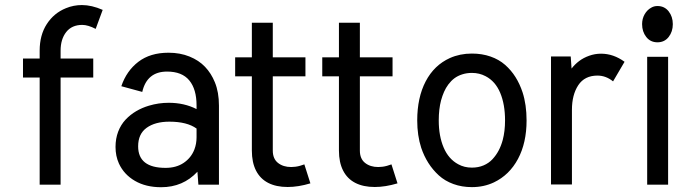

<svg xmlns="http://www.w3.org/2000/svg" viewBox="-20 -745 2736 775"><path d="M366.2 -628.4Q335 -644.5 312 -644.5Q270 -644.5 247.3 -615.7Q224.6 -586.9 224.6 -540.5V-508.8H356.4V-432.1H224.6V0.5H140.1V-432.1H72.8V-508.8H140.1V-540.5Q140.1 -603.5 168.9 -647.9Q197.8 -692.4 246.1 -711.9Q276.9 -724.6 310.5 -724.6Q350.1 -724.6 394.5 -705.1Z M654.3 -456.1Q573.2 -456.1 554.2 -374L469.7 -397Q490.7 -459 538.6 -495.6Q586.4 -532.2 660.2 -532.2Q707 -532.2 744.9 -516.8Q782.7 -501.5 807.6 -475.3Q832.5 -449.2 847.2 -413.1Q863.8 -373 863.8 -318.4V0.5H780.8L776.9 -51.8Q718.8 10.7 630.4 10.7Q568.8 10.7 524.7 -14.9Q480.5 -40.5 460 -85Q446.3 -115.2 446.3 -151.9Q446.3 -185.5 457 -213.6Q467.8 -241.7 486.8 -262Q505.9 -282.2 529.5 -296.1Q553.2 -310.1 581.1 -318.4Q620.1 -330.1 661.1 -330.1Q723.6 -330.1 773.4 -304.7V-319.3Q773.4 -384.8 744.1 -420.4Q714.8 -456.1 654.3 -456.1ZM663.6 -253.9Q606.4 -253.9 572 -229.2Q537.6 -204.6 537.6 -154.3Q537.6 -67.4 648.4 -67.4Q691.4 -67.4 721.4 -87.6Q751.5 -107.9 764.6 -141.6Q773.4 -164.6 773.4 -190.9V-226.1Q734.9 -253.9 663.6 -253.9Z M1141.1 9.8Q1094.7 9.8 1062.5 -6.8Q1030.3 -23.4 1013.4 -56.4Q996.6 -89.4 996.6 -137.2V-437H929.2V-513.7H996.6V-653.3H1081.1V-513.7H1212.9V-437H1081.1V-137.2Q1081.1 -104 1102.1 -87.4Q1123 -70.8 1155.3 -70.8Q1163.6 -70.8 1172.6 -72Q1181.6 -73.2 1190.7 -75.7Q1199.7 -78.1 1208.5 -81.5L1232.9 -4.9Q1184.1 9.8 1141.1 9.8Z M1492.7 9.8Q1446.3 9.8 1414.1 -6.8Q1381.8 -23.4 1365 -56.4Q1348.1 -89.4 1348.1 -137.2V-437H1280.8V-513.7H1348.1V-653.3H1432.6V-513.7H1564.5V-437H1432.6V-137.2Q1432.6 -104 1453.6 -87.4Q1474.6 -70.8 1506.8 -70.8Q1515.1 -70.8 1524.2 -72Q1533.2 -73.2 1542.2 -75.7Q1551.3 -78.1 1560.1 -81.5L1584.5 -4.9Q1535.6 9.8 1492.7 9.8Z M2105.5 -258.8Q2105.5 -168.5 2070.8 -103.5Q2036.1 -38.6 1973.6 -8.8Q1933.1 10.3 1884.8 10.3Q1844.2 10.3 1810.1 -2.2Q1775.9 -14.6 1751.2 -37.1Q1726.6 -59.6 1709 -87.4Q1691.4 -115.2 1680.2 -148.4Q1664.1 -198.2 1664.1 -258.8Q1664.1 -351.1 1698.2 -416.5Q1732.4 -481.9 1795.9 -510.7Q1836.4 -528.8 1884.8 -528.8Q1925.8 -528.8 1960 -516.8Q1994.1 -504.9 2018.8 -483.2Q2043.5 -461.4 2060.8 -433.8Q2078.1 -406.2 2089.4 -372.1Q2105.5 -322.3 2105.5 -258.8ZM2018.6 -258.8Q2018.6 -323.7 1999 -370.4Q1979.5 -417 1939.9 -437.5Q1915 -450.7 1884.8 -450.7Q1863.8 -450.7 1845.7 -444.8Q1827.6 -439 1814.2 -429Q1800.8 -418.9 1790 -404.5Q1779.3 -390.1 1772.5 -374.5Q1765.6 -358.9 1760.3 -339.8Q1751 -304.2 1751 -258.8Q1751 -195.8 1770.8 -149.4Q1790.5 -103 1829.6 -82Q1854 -68.4 1884.8 -68.4Q1910.6 -68.4 1931.9 -77.4Q1953.1 -86.4 1968 -102.5Q1982.9 -118.7 1992.9 -137.7Q2002.9 -156.7 2009.3 -180.2Q2018.6 -215.3 2018.6 -258.8Z M2454.6 -416.5Q2425.8 -439.9 2391.6 -439.9Q2339.8 -439.9 2314.2 -401.1Q2288.6 -362.3 2288.6 -301.8V-0.5H2204.1V-517.1H2283.7L2287.1 -468.3Q2300.3 -485.4 2317.6 -498.5Q2335 -511.7 2358.2 -520Q2381.3 -528.3 2406.2 -528.3Q2456.1 -528.3 2501 -495.6Z M2571.8 -647.5Q2571.8 -669.4 2582 -687.3Q2592.3 -705.1 2608.4 -713.9Q2619.6 -720.7 2633.8 -720.7Q2662.1 -720.7 2679 -699.2Q2695.8 -677.7 2695.8 -647.5Q2695.8 -617.2 2679 -595.7Q2662.1 -574.2 2633.8 -574.2Q2605.5 -574.2 2588.6 -595.7Q2571.8 -617.2 2571.8 -647.5ZM2676.8 0.5H2592.3V-515.6H2676.8Z"/></svg>

Font: Meera Inimai
Style: Regular
Weight: 400
Version: 2.0.0+20160526